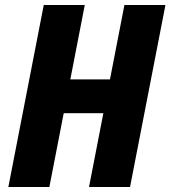

<svg xmlns="http://www.w3.org/2000/svg" viewBox="-20 -750 684 770"><path d="M178 0 235.5 -296H394.5L337 0H501.5L643.5 -730H479L421 -431.5H262L320 -730H155.5L13.5 0Z"/></svg>

Font: Monaspace Neon ExtraBold
Style: Italic
Weight: 800
Italic angle: -11°
Designer: Riley Cran & the Lettermatic Team
Foundry: Lettermatic
Version: Version 1.200 (Monaspace Neon)